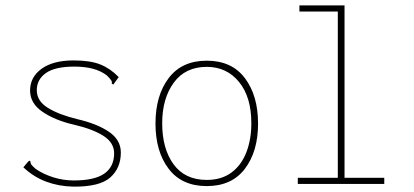

<svg xmlns="http://www.w3.org/2000/svg" viewBox="-20 -685 1540 715"><path d="M253 10Q199 9 152 -8.5Q105 -26 67 -62L83 -81L89 -87L94 -83Q93 -78 96.5 -72.5Q100 -67 113 -56Q140 -37 177.5 -25Q215 -13 255 -13Q332 -13 368.5 -38.5Q405 -64 405 -114Q405 -154 364.5 -179.5Q324 -205 254 -221Q185 -237 138.5 -268.5Q92 -300 92 -348Q92 -398 135 -429Q178 -460 254 -460Q316 -460 353.5 -445Q391 -430 422 -398L402 -370L396 -374Q398 -380 394 -386Q390 -392 378 -404Q336 -437 257 -437Q185 -437 151 -413Q117 -389 117 -349Q117 -309 158 -283.5Q199 -258 269 -241Q342 -224 386 -194Q430 -164 430 -117Q430 -59 390.5 -24Q351 11 253 10Z M750 8Q657 8 608 -56.5Q559 -121 559 -225Q559 -329 608 -394Q657 -459 750 -459Q843 -459 892 -394Q941 -329 941 -225Q941 -121 892 -56.5Q843 8 750 8ZM750 -15Q805 -15 842 -42.5Q879 -70 897.5 -118Q916 -166 916 -226Q916 -324 870 -380Q824 -436 750 -436Q670 -436 627 -377Q584 -318 584 -226Q584 -131 626.5 -73Q669 -15 750 -15Z M1089 0V-23H1238V-642H1095V-665H1263V-23H1411V0Z"/></svg>

Font: Inconsolata ExtraLight
Style: Regular
Weight: 200
Monospace: yes
Designer: Raph Levien, Cyreal, Brenton Simpson
Foundry: Raph Levien, Cyreal, Google
Version: Version 3.001; ttfautohint (v1.8.2.53-6de2)